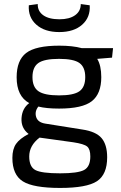

<svg xmlns="http://www.w3.org/2000/svg" viewBox="-20 -724 598 946"><path d="M122 -698 166 -704Q165 -669 193 -649Q221 -629 273 -629Q322 -629 350 -649Q378 -669 378 -704L422 -698Q426 -639 385 -602.5Q344 -566 272 -566Q200 -566 159 -602.5Q118 -639 122 -698ZM532 -440 459 -434Q479 -401 479 -344Q479 -262 432.5 -225.5Q386 -189 271 -189Q208 -189 169 -199Q150 -175 158 -148Q166 -121 203 -115L385 -86Q453 -76 480.5 -43.5Q508 -11 508 51Q508 136 457.5 169Q407 202 276 202Q144 202 92.5 169.5Q41 137 41 54Q41 11 59 -15Q77 -41 121 -64Q83 -93 86 -141.5Q89 -190 124 -216Q62 -250 62 -343Q62 -427 109 -463Q156 -499 272 -499Q338 -499 382 -487H537ZM271 -434Q198 -434 169 -413.5Q140 -393 140 -344Q140 -295 169.5 -274.5Q199 -254 271 -254Q343 -254 371.5 -274.5Q400 -295 400 -344Q400 -393 371.5 -413.5Q343 -434 271 -434ZM425 47Q425 11 409.5 -2Q394 -15 341 -23L175 -46Q124 -7 124 47Q124 98 154.5 114Q185 130 276 130Q364 130 394.5 113.5Q425 97 425 47Z"/></svg>

Font: Exo 2
Style: Regular
Weight: 400
Designer: Natanael Gama
Version: Version 1.001;PS 001.001;hotconv 1.0.70;makeotf.lib2.5.58329